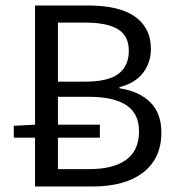

<svg xmlns="http://www.w3.org/2000/svg" viewBox="-20 -676 643 696"><path d="M107 0V-177H30V-220L107 -224V-656H302Q352 -656 393.5 -647Q435 -638 464.5 -619Q494 -600 510.5 -570Q527 -540 527 -498Q527 -450 499 -412.5Q471 -375 413 -360V-356Q485 -345 525 -305Q565 -265 565 -196Q565 -146 547 -109.5Q529 -73 496 -48.5Q463 -24 417.5 -12Q372 0 317 0ZM190 -380H288Q372 -380 409.5 -408.5Q447 -437 447 -492Q447 -546 407.5 -570Q368 -594 291 -594H190ZM190 -63H305Q390 -63 437 -96.5Q484 -130 484 -200Q484 -265 437.5 -295Q391 -325 305 -325H190V-224H342V-177H190Z"/></svg>

Font: Source Sans Pro
Style: Regular
Weight: 400
Designer: Paul D. Hunt
Foundry: Adobe Systems Incorporated
Version: Version 2.021;PS 2.000;hotconv 1.0.86;makeotf.lib2.5.63406